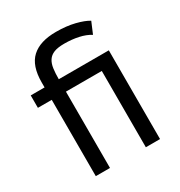

<svg xmlns="http://www.w3.org/2000/svg" viewBox="-168 -822 876 937"><g transform="rotate(-30 270.0 -353.5)"><path d="M462 -500V0H382V-430H180V0H100V-430H22V-500H100V-528Q100 -622 146.5 -664.5Q193 -707 283 -707Q342 -707 388 -695.5Q434 -684 460 -668L433 -604Q406 -621 369 -629Q332 -637 290 -637Q253 -637 231.5 -628.5Q210 -620 198.5 -602.5Q187 -585 183.5 -559Q180 -533 180 -500Z"/></g></svg>

Font: PTSans
Style: Regular
Weight: 400
Designer: A.Korolkova, O.Umpeleva, V.Yefimov
Foundry: ParaType Ltd
Version: Version 2.003W OFL